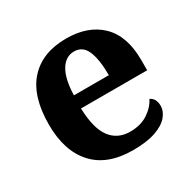

<svg xmlns="http://www.w3.org/2000/svg" viewBox="-129 -682 829 824"><g transform="rotate(-30 285.5 -269.5)"><path d="M306 10Q179 10 113 -62.5Q47 -135 47 -265Q47 -406 112 -477.5Q177 -549 295 -549Q404 -549 466.5 -488Q529 -427 529 -308V-257H201Q204 -157 238.5 -111Q273 -65 335 -65Q387 -65 423 -88.5Q459 -112 476 -146Q490 -139 496.5 -126.5Q503 -114 503 -97Q503 -69 482 -44.5Q461 -20 417.5 -5Q374 10 306 10ZM376 -321Q376 -398 358 -441Q340 -484 297 -484Q255 -484 230 -442.5Q205 -401 203 -321Z"/></g></svg>

Font: Noto Serif Armenian
Style: Regular
Weight: 400
Designer: Monotype Design Team
Foundry: Monotype Imaging Inc.
Version: Version 2.007